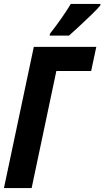

<svg xmlns="http://www.w3.org/2000/svg" viewBox="-24 -951 528 971"><path d="M325 -771Q340 -784 372.5 -814Q405 -844 437 -875Q469 -906 483 -923L484 -931H334Q291 -860 229 -781L227 -771ZM136 0 261 -592H437L463 -714H147L-4 0Z"/></svg>

Font: Noto Sans UI Condensed ExtraBold
Style: Italic
Weight: 800
Width: 3
Designer: Monotype Design Team
Foundry: Monotype Imaging Inc.
Version: 1.001